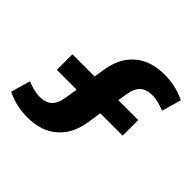

<svg xmlns="http://www.w3.org/2000/svg" viewBox="-178 -908 1106 1106"><g transform="rotate(45 375.0 -355.0)"><path d="M182 12Q145 12 102.5 4Q60 -4 12 -27L46 -146Q74 -135 98.5 -128.5Q123 -122 148 -122Q197 -122 223.5 -146.5Q250 -171 259 -229L270 -302H109V-429H290L300 -493Q317 -603 386 -662.5Q455 -722 568 -722Q605 -722 647.5 -714Q690 -706 738 -683L704 -564Q676 -575 652 -581.5Q628 -588 602 -588Q553 -588 526.5 -563.5Q500 -539 491 -481L483 -429H645V-302H463L450 -217Q433 -108 364 -48Q295 12 182 12Z"/></g></svg>

Font: Special Gothic Extended Bold
Style: Regular
Weight: 700
Width: 7
Designer: Alistair McCready
Foundry: Monolith
Version: Version 1.000; ttfautohint (v1.8.4.7-5d5b)